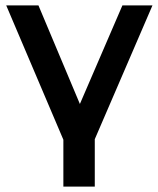

<svg xmlns="http://www.w3.org/2000/svg" viewBox="-20 -511 585 709"><path d="M330 3V178H214V5L3 -491H122L275 -127L432 -491H543Z"/></svg>

Font: Montserrat Ace
Style: Bold
Weight: 600
Designer: Julieta Ulanovsky
Foundry: Julieta Ulanovsky
Version: Version 1